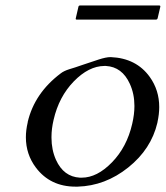

<svg xmlns="http://www.w3.org/2000/svg" viewBox="-20 -678 613 710"><path d="M275.9 -657.7H568.8Q573.7 -657.7 572.8 -652.8L563 -610.8Q561.5 -605.5 556.6 -605.5H263.7Q258.8 -605.5 260.3 -610.8L270 -652.8Q271 -657.7 275.9 -657.7ZM365.7 -434.1Q308.1 -433.6 252.9 -377Q197.8 -320.3 178.2 -234.9Q170.4 -201.7 170.4 -172.4Q170.4 -170.4 170.4 -168.9Q170.4 -124 187 -86.9Q215.3 -24.4 275.4 -21H282.2Q338.9 -21 394 -77.6Q449.2 -134.3 468.8 -219.7Q477.1 -254.9 477.1 -286.1Q477.1 -331.1 460 -368.2Q431.6 -430.7 371.6 -434.1ZM562 -224.1Q539.1 -126.5 454.1 -58.6Q369.1 9.3 267.1 12.2H259.3Q166 12.2 112.8 -58.1Q75.7 -107.4 75.7 -170.4Q75.7 -196.8 82.5 -225.6V-227.1Q107.9 -334 204.6 -406.7Q215.8 -415.5 235.8 -421.9Q255.9 -427.7 286.6 -438.5Q317.4 -449.2 345.2 -458Q372.6 -466.8 388.2 -466.8H389.6Q483.9 -462.9 533.7 -393.6Q568.8 -344.7 568.8 -282.2Q568.8 -255.9 562.5 -227.1Z"/></svg>

Font: Caudex
Style: Italic
Weight: 400
Italic angle: -13°
Version: Version 1.04